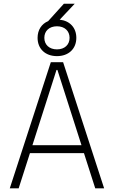

<svg xmlns="http://www.w3.org/2000/svg" viewBox="-20 -1035 626 1055"><path d="M33.7 0H82.5L144.5 -193.4H441.4L503.4 0H552.2L326.7 -693.4H259.3ZM158.2 -237.3 290.5 -650.9H295.4L427.7 -237.3ZM293 -726.6C356.9 -726.6 399.4 -766.6 399.4 -827.1C399.4 -882.8 363.8 -920.9 308.1 -926.8L390.6 -1014.6H331.1L244.6 -918.9C208.5 -903.8 186.5 -870.6 186.5 -827.1C186.5 -766.6 229 -726.6 293 -726.6ZM293 -763.7C251 -763.7 223.6 -789.1 223.6 -827.1C223.6 -865.2 251 -890.6 293 -890.6C335 -890.6 362.3 -865.2 362.3 -827.1C362.3 -789.1 335 -763.7 293 -763.7Z"/></svg>

Font: Cascadia Code PL ExtraLight
Style: Regular
Weight: 200
Monospace: yes
Designer: Aaron Bell
Foundry: Saja Typeworks
Version: Version 2404.023